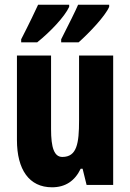

<svg xmlns="http://www.w3.org/2000/svg" viewBox="-20 -786 554 816"><path d="M444 -757V-766H312C301 -740 274 -686 240 -619V-606H314C358 -645 427 -717 444 -757ZM274 -757V-766H142C130 -740 105 -687 70 -619V-606H138C193 -650 255 -715 274 -757ZM461 -550H316V-274C316 -177 307 -119 245 -119C210 -119 197 -159 197 -237V-550H52V-191C52 -65 104 10 201 10C258 10 298 -17 323 -69H331L348 0H461Z"/></svg>

Font: Noto Sans Arabic UI XCn XBd
Style: Regular
Weight: 800
Width: 2
Designer: Monotype Design Team, Nadine Chahine and Nizar Qandah
Foundry: Monotype Imaging Inc.
Version: Version 2.010